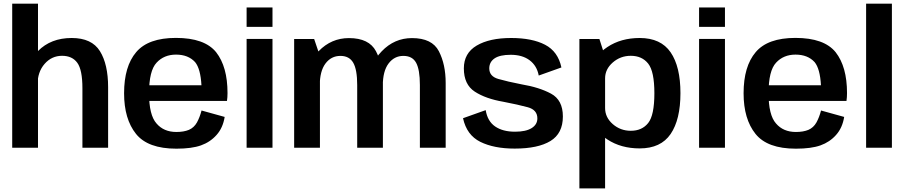

<svg xmlns="http://www.w3.org/2000/svg" viewBox="-20 -805 4943 1046"><path d="M46.5 0H187V-785H46.5ZM429 0H569V-330Q569 -454.5 524.5 -526.2Q480 -598 370.5 -598Q257 -598 186.8 -526.8Q116.5 -455.5 116.5 -379L184.5 -344Q184.5 -413 223 -457Q261.5 -501 318 -501Q373.5 -501 401.2 -462.8Q429 -424.5 429 -324Z M941 5V-86Q872 -86 832.5 -132.5Q792 -178 792 -297Q792 -420 833 -463.5Q873.5 -507.5 939 -507.5Q1005.5 -507.5 1043 -466.5Q1072.5 -430.5 1077.5 -340.5H778.5V-255H1216.5Q1219.5 -274.5 1219.5 -298Q1219.5 -441.5 1157.5 -520.5Q1094.5 -598.5 938.5 -598.5Q787.5 -598.5 722 -521Q656 -443.5 656 -297Q656 -156.5 721 -75.5Q785.5 5 941 5ZM941 -86V5Q1024.5 5 1075 -13Q1125.5 -31 1160 -70Q1194.5 -108.5 1204 -168L1078 -203Q1068.5 -166.5 1053 -138Q1037 -109.5 1009 -97.5Q981 -86 941 -86Z M1323.5 0H1464.5V-593H1323.5ZM1323.5 -764.5V-658.5H1464.5V-764.5Z M1582.5 0H1723V-499.5L1691.5 -592.5H1582.5ZM1926 0H2066V-353Q2066 -454.5 2028.2 -526Q1990.5 -597.5 1881 -597.5Q1785 -597.5 1716.2 -526.5Q1647.5 -455.5 1647.5 -370L1722 -338Q1722 -417.5 1753.2 -459Q1784.5 -500.5 1834.5 -500.5Q1883 -500.5 1904.5 -463Q1926 -425.5 1926 -342ZM2267.5 0H2408V-353Q2408 -454 2371 -525.8Q2334 -597.5 2224.5 -597.5Q2128.5 -597.5 2059.5 -525.5Q1990.5 -453.5 1990.5 -370L2065.5 -338Q2065.5 -417.5 2096.8 -459Q2128 -500.5 2177.5 -500.5Q2226.5 -500.5 2247 -463Q2267.5 -425.5 2267.5 -342Z M2784 4.5Q2911 4.5 2978.8 -36.8Q3046.5 -78 3046.5 -170.5Q3046.5 -260 2982 -294.8Q2917.5 -329.5 2821.5 -345.5Q2744.5 -360.5 2695 -374.8Q2645.5 -389 2645.5 -432.5Q2645.5 -467 2674.2 -486.8Q2703 -506.5 2762.5 -506.5Q2825.5 -506.5 2865.2 -476.8Q2905 -447 2915 -393.5L3038.5 -437.5Q3020 -524.5 2949.5 -561.2Q2879 -598 2764.5 -598Q2647 -598 2577 -556.8Q2507 -515.5 2507 -432.5Q2507 -344.5 2566.5 -305.8Q2626 -267 2722.5 -250.5Q2803 -235 2855.2 -220.8Q2907.5 -206.5 2907.5 -160Q2907.5 -126.5 2876.2 -107Q2845 -87.5 2786 -87.5Q2719 -87.5 2677.5 -116Q2636 -144.5 2626 -205L2502.5 -161Q2522.5 -69 2596.8 -32.2Q2671 4.5 2784 4.5Z M3136.5 221.5H3276.5V-496L3245.5 -592.5H3136.5ZM3465 3.5Q3580 3.5 3633.5 -75Q3687 -153.5 3687 -297.5Q3687 -442 3633.5 -520Q3580 -598 3465 -598Q3363 -598 3289 -548.8Q3215 -499.5 3215 -442.5L3276.5 -378Q3276.5 -428 3318.2 -464.5Q3360 -501 3416.5 -501Q3477.5 -501 3511.2 -458.5Q3545 -416 3545 -297Q3545 -177 3511.2 -134.8Q3477.5 -92.5 3416.5 -92.5Q3360 -92.5 3318.2 -129Q3276.5 -165.5 3276.5 -216.5L3215 -151Q3215 -94 3289 -45.2Q3363 3.5 3465 3.5Z M3788.5 0H3929.5V-593H3788.5ZM3788.5 -764.5V-658.5H3929.5V-764.5Z M4316 5V-86Q4247 -86 4207.5 -132.5Q4167 -178 4167 -297Q4167 -420 4208 -463.5Q4248.5 -507.5 4314 -507.5Q4380.5 -507.5 4418 -466.5Q4447.5 -430.5 4452.5 -340.5H4153.5V-255H4591.5Q4594.5 -274.5 4594.5 -298Q4594.5 -441.5 4532.5 -520.5Q4469.5 -598.5 4313.5 -598.5Q4162.5 -598.5 4097 -521Q4031 -443.5 4031 -297Q4031 -156.5 4096 -75.5Q4160.5 5 4316 5ZM4316 -86V5Q4399.5 5 4450 -13Q4500.5 -31 4535 -70Q4569.5 -108.5 4579 -168L4453 -203Q4443.5 -166.5 4428 -138Q4412 -109.5 4384 -97.5Q4356 -86 4316 -86Z M4698.5 0H4839V-785H4698.5Z"/></svg>

Font: Anybody Thin SemiBold
Style: Regular
Weight: 600
Version: Version 1.113;gftools[0.9.25]